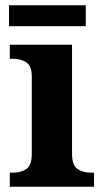

<svg xmlns="http://www.w3.org/2000/svg" viewBox="-20 -705 392 725"><path d="M17 0V-53H29Q59 -53 79.5 -67Q100 -81 100 -124V-416Q100 -456 79.5 -469.5Q59 -483 29 -483H17V-536H252V-124Q252 -81 272.5 -67Q293 -53 323 -53H335V0ZM14 -606V-685H304V-606Z"/></svg>

Font: Noto Serif Myanmar
Style: Bold
Weight: 700
Designer: Ben Mitchell and the Monotype Design Team
Foundry: Monotype Imaging Inc.
Version: Version 2.106; ttfautohint (v1.8.4.7-5d5b)